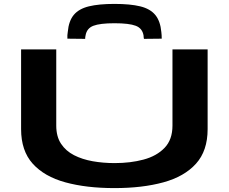

<svg xmlns="http://www.w3.org/2000/svg" viewBox="-20 -953 1171 983"><path d="M88 -292V-700H268V-310Q268 -254 292.5 -217Q317 -180 359 -158.5Q401 -137 454.5 -127.5Q508 -118 567 -118Q648 -118 715 -136Q782 -154 822.5 -196Q863 -238 863 -310V-700H1043V-292Q1043 -181 983.5 -115Q924 -49 816.5 -19.5Q709 10 566 10Q422 10 314.5 -19.5Q207 -49 147.5 -115Q88 -181 88 -292ZM566 -933Q647 -933 698 -920.5Q749 -908 775 -876.5Q801 -845 806 -789Q808 -774 808 -755L717 -754Q716 -759 715.5 -763Q715 -767 715 -771Q709 -808 675 -821Q641 -834 566 -834Q492 -834 458 -821Q424 -808 418 -771Q417 -767 416.5 -763Q416 -759 416 -754L325 -755Q324 -773 327 -790Q332 -846 358 -877Q384 -908 435 -920.5Q486 -933 566 -933Z"/></svg>

Font: Georama ExtraExtended SemiBold
Style: Regular
Weight: 600
Width: 8
Designer: Jean-Baptiste Levee
Foundry: Production Type
Version: Version 1.000